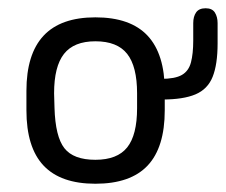

<svg xmlns="http://www.w3.org/2000/svg" viewBox="-20 -435 547 465"><path d="M44 -215V-168Q44 -78 85.5 -34Q127 10 211 10Q296 10 337.5 -34Q379 -78 379 -168V-215Q379 -304 337.5 -348.5Q296 -393 211 -393Q127 -393 85.5 -348.5Q44 -304 44 -215ZM312 -209V-173Q312 -108 288 -78Q264 -48 211 -48Q158 -48 136 -76Q114 -104 112 -174L111 -209Q111 -274 135 -304.5Q159 -335 211 -335Q264 -335 288 -304.5Q312 -274 312 -209ZM340 -194H373Q424 -194 453.5 -206.5Q483 -219 495 -249Q507 -279 507 -330V-379Q507 -394 500.5 -404.5Q494 -415 478 -415Q462 -415 455 -405Q448 -395 448 -379V-337Q448 -305 442.5 -284Q437 -263 420.5 -253.5Q404 -244 370 -244H340Z"/></svg>

Font: Beiruti
Style: Regular
Weight: 400
Designer: Arlette Boutros
Foundry: Boutros
Version: Version 1.41